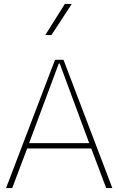

<svg xmlns="http://www.w3.org/2000/svg" viewBox="-20 -953 600 973"><path d="M117.7 -200.7 42 0H10.7L258.8 -649.9H301.8L549.3 0H518.1L442.4 -200.7ZM277.8 -630.9 127.4 -227.5H432.1L282.7 -630.9ZM308.6 -933.1H343.8L240.7 -775.4H209.5Z"/></svg>

Font: Estedad-FD Thin
Style: Regular
Weight: 100
Designer: Amin Abedi
Version: Version 7.3